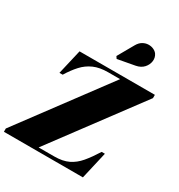

<svg xmlns="http://www.w3.org/2000/svg" viewBox="-287 -1185 1249 1340"><g transform="rotate(30 338.0 -515.5)"><path d="M-54.5 0V-26.5L464 -723.5H369Q300.5 -723.5 253 -702.5Q205.5 -681.5 169.8 -642.5Q134 -603.5 101.5 -550H75.5L122 -750H729V-723.5L210 -26.5H335Q403.5 -26.5 449 -48.5Q494.5 -70.5 530.8 -113.5Q567 -156.5 606.5 -219.5H632.5L582 0ZM372.5 -833.5 361 -850.5 433.5 -978Q449 -1005.5 470.5 -1018Q492 -1030.5 514.8 -1031.2Q537.5 -1032 556.5 -1023.5Q575.5 -1015 586 -1000.5Q602.5 -976.5 598.8 -946.2Q595 -916 572.8 -891.2Q550.5 -866.5 511 -859Z"/></g></svg>

Font: Bodoni Moda 9pt Black
Style: Italic
Weight: 900
Italic angle: -13°
Designer: Owen Earl
Foundry: indestructible type
Version: Version 2.004